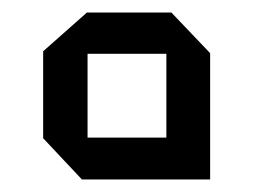

<svg xmlns="http://www.w3.org/2000/svg" viewBox="-20 -783 406 307"><path d="M120 -697V-763H254L316 -698V-697ZM111 -496 49 -562V-563H246V-496ZM49 -563V-701L119 -763H120V-563ZM246 -496V-697H316V-496Z"/></svg>

Font: Foldit SemiBold
Style: Regular
Weight: 600
Version: Version 1.003